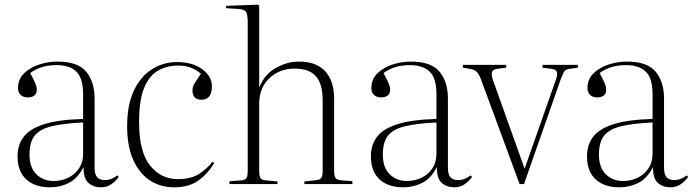

<svg xmlns="http://www.w3.org/2000/svg" viewBox="-20 -786 2959 820"><path d="M193 14Q129 14 92 -20Q55 -54 55 -118Q55 -167 81 -201.5Q107 -236 168 -255.5Q229 -275 335 -278V-383Q335 -453 305.5 -480.5Q276 -508 222 -508Q186 -508 158 -499Q130 -490 109 -474Q126 -442 131.5 -428.5Q137 -415 137 -403Q137 -370 97 -370Q80 -370 68.5 -380.5Q57 -391 57 -410Q57 -448 83 -473Q109 -498 147.5 -510.5Q186 -523 225 -523Q313 -523 348.5 -479.5Q384 -436 384 -365V-69Q384 -41 395 -29Q406 -17 427 -17Q444 -17 457.5 -23Q471 -29 481 -37L487 -30Q472 -10 453.5 2Q435 14 411 14Q379 14 357.5 -5Q336 -24 337 -73Q312 -24 274.5 -5Q237 14 193 14ZM210 -13Q241 -13 269.5 -26Q298 -39 316.5 -65.5Q335 -92 335 -131V-263Q250 -259 199.5 -246.5Q149 -234 127.5 -206Q106 -178 106 -126Q106 -71 135 -42Q164 -13 210 -13Z M723 14Q666 14 621 -15Q576 -44 549.5 -102Q523 -160 523 -247Q523 -338 551.5 -398.5Q580 -459 628.5 -490Q677 -521 736 -521Q802 -521 843.5 -490.5Q885 -460 885 -418Q885 -387 873 -373.5Q861 -360 841 -360Q819 -360 810.5 -371.5Q802 -383 802 -399Q802 -416 812 -432Q822 -448 838 -471Q819 -488 795.5 -497Q772 -506 740 -506Q694 -506 656 -485Q618 -464 596 -411.5Q574 -359 574 -265Q574 -138 620.5 -79.5Q667 -21 740 -21Q798 -21 833 -45Q868 -69 887 -95L895 -90Q867 -43 826.5 -14.5Q786 14 723 14Z M960 0V-12L1012 -16Q1028 -18 1033 -26Q1038 -34 1038 -60V-690Q1038 -725 1030 -736Q1022 -747 995 -748L945 -751L946 -761L1081 -766L1087 -762V-414H1088Q1111 -470 1159 -496.5Q1207 -523 1257 -523Q1331 -523 1369 -481.5Q1407 -440 1407 -364V-57Q1407 -35 1412.5 -26.5Q1418 -18 1437 -16L1485 -12V0H1280V-11L1327 -16Q1347 -18 1352.5 -26.5Q1358 -35 1358 -58V-359Q1358 -427 1329.5 -460Q1301 -493 1238 -493Q1174 -493 1130.5 -452Q1087 -411 1087 -344V-59Q1087 -35 1092 -26.5Q1097 -18 1112 -16L1165 -11V0Z M1702 14Q1638 14 1601 -20Q1564 -54 1564 -118Q1564 -167 1590 -201.5Q1616 -236 1677 -255.5Q1738 -275 1844 -278V-383Q1844 -453 1814.5 -480.5Q1785 -508 1731 -508Q1695 -508 1667 -499Q1639 -490 1618 -474Q1635 -442 1640.5 -428.5Q1646 -415 1646 -403Q1646 -370 1606 -370Q1589 -370 1577.5 -380.5Q1566 -391 1566 -410Q1566 -448 1592 -473Q1618 -498 1656.5 -510.5Q1695 -523 1734 -523Q1822 -523 1857.5 -479.5Q1893 -436 1893 -365V-69Q1893 -41 1904 -29Q1915 -17 1936 -17Q1953 -17 1966.5 -23Q1980 -29 1990 -37L1996 -30Q1981 -10 1962.5 2Q1944 14 1920 14Q1888 14 1866.5 -5Q1845 -24 1846 -73Q1821 -24 1783.5 -5Q1746 14 1702 14ZM1719 -13Q1750 -13 1778.5 -26Q1807 -39 1825.5 -65.5Q1844 -92 1844 -131V-263Q1759 -259 1708.5 -246.5Q1658 -234 1636.5 -206Q1615 -178 1615 -126Q1615 -71 1644 -42Q1673 -13 1719 -13Z M2199 0 2036 -442Q2029 -463 2019.5 -475.5Q2010 -488 1986 -492L1957 -497V-509H2142V-497L2103 -492Q2084 -489 2081 -477.5Q2078 -466 2085 -445L2220 -67H2221L2355 -448Q2361 -466 2358.5 -477.5Q2356 -489 2336 -492L2297 -497V-509H2448V-497L2413 -492Q2398 -490 2392 -483.5Q2386 -477 2375 -448L2218 0Z M2625 14Q2561 14 2524 -20Q2487 -54 2487 -118Q2487 -167 2513 -201.5Q2539 -236 2600 -255.5Q2661 -275 2767 -278V-383Q2767 -453 2737.5 -480.5Q2708 -508 2654 -508Q2618 -508 2590 -499Q2562 -490 2541 -474Q2558 -442 2563.5 -428.5Q2569 -415 2569 -403Q2569 -370 2529 -370Q2512 -370 2500.5 -380.5Q2489 -391 2489 -410Q2489 -448 2515 -473Q2541 -498 2579.5 -510.5Q2618 -523 2657 -523Q2745 -523 2780.5 -479.5Q2816 -436 2816 -365V-69Q2816 -41 2827 -29Q2838 -17 2859 -17Q2876 -17 2889.5 -23Q2903 -29 2913 -37L2919 -30Q2904 -10 2885.5 2Q2867 14 2843 14Q2811 14 2789.5 -5Q2768 -24 2769 -73Q2744 -24 2706.5 -5Q2669 14 2625 14ZM2642 -13Q2673 -13 2701.5 -26Q2730 -39 2748.5 -65.5Q2767 -92 2767 -131V-263Q2682 -259 2631.5 -246.5Q2581 -234 2559.5 -206Q2538 -178 2538 -126Q2538 -71 2567 -42Q2596 -13 2642 -13Z"/></svg>

Font: Display Extralight
Style: Regular
Weight: 200
Designer: Latin by Veronika Burian and Jose Scaglione. Greek by Irene Vlachou. Cyrillic by Vera Evstafieva.
Foundry: TypeTogether
Version: Version 3.002